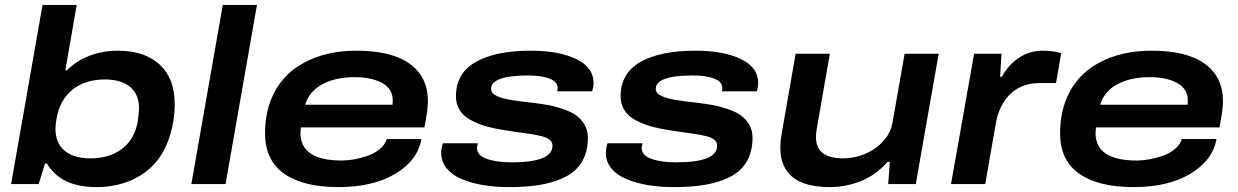

<svg xmlns="http://www.w3.org/2000/svg" viewBox="-20 -744 5005 776"><path d="M370.1 12.2Q225.6 12.2 169.9 -83H162.1L136.2 0H24.9L151.9 -724.1H290L244.1 -460H251Q288.6 -498.5 342.3 -518.8Q396 -539.1 457 -539.1Q564 -539.1 625 -483.4Q686 -427.7 686 -324.2Q686 -245.6 659.2 -173.8Q625 -82.5 548.1 -35.2Q471.2 12.2 370.1 12.2ZM346.2 -104Q423.8 -104 474.6 -143.6Q525.4 -183.1 537.1 -255.9Q542 -289.6 542 -306.2Q542 -362.3 505.9 -392.6Q469.7 -422.9 403.8 -422.9Q325.2 -422.9 273.9 -382.3Q222.7 -341.8 209 -267.1Q204.1 -242.2 204.1 -224.1Q204.1 -166 241.2 -135Q278.3 -104 346.2 -104Z M753.4 0 880.4 -724.1H1018.6L891.6 0Z M1348.1 12.2Q1205.6 12.2 1128.4 -42Q1051.3 -96.2 1051.3 -205.1Q1051.3 -279.3 1075.2 -340.8Q1113.3 -437.5 1204.6 -488.3Q1295.9 -539.1 1420.4 -539.1Q1563 -539.1 1636.2 -486.1Q1709.5 -433.1 1709.5 -334Q1709.5 -301.8 1695.3 -229H1196.3Q1194.3 -213.4 1194.3 -207Q1194.3 -95.2 1361.3 -95.2Q1385.3 -95.2 1412.4 -100.1Q1439.5 -105 1467 -114.7Q1494.6 -124.5 1515.6 -142.1Q1536.6 -159.7 1543.5 -182.1H1683.1Q1668.5 -96.7 1578.6 -42.2Q1488.8 12.2 1348.1 12.2ZM1213.4 -320.8H1566.4Q1567.4 -326.7 1567.4 -337.9Q1567.4 -384.8 1524.7 -408.4Q1481.9 -432.1 1413.1 -432.1Q1335 -432.1 1282 -403.1Q1229 -374 1213.4 -320.8Z M2039.1 12.2Q1981 12.2 1931.9 3.9Q1882.8 -4.4 1844.7 -20.8Q1806.6 -37.1 1784.9 -64Q1763.2 -90.8 1763.2 -126Q1763.2 -145 1770 -165H1911.1Q1907.7 -147.9 1907.7 -147Q1907.7 -116.2 1947 -102.1Q1986.3 -87.9 2047.9 -87.9Q2212.9 -87.9 2212.9 -154.8Q2212.9 -162.1 2210.4 -168Q2208 -173.8 2202.1 -178.5Q2196.3 -183.1 2189.5 -186.5Q2182.6 -189.9 2171.4 -192.9Q2160.2 -195.8 2149.7 -198Q2139.2 -200.2 2122.8 -202.6Q2106.4 -205.1 2092.5 -207Q2078.6 -209 2057.9 -211.9Q2037.1 -214.8 2020 -217.8Q1975.1 -224.6 1941.4 -234.6Q1907.7 -244.6 1879.9 -260.3Q1852.1 -275.9 1837.4 -299.8Q1822.8 -323.7 1822.8 -355Q1822.8 -448.2 1903.1 -493.7Q1983.4 -539.1 2125 -539.1Q2239.7 -539.1 2309.3 -505.1Q2378.9 -471.2 2378.9 -409.2Q2378.9 -391.6 2373 -375H2231.9Q2233.9 -382.8 2233.9 -387.2Q2233.9 -414.1 2200.7 -426.5Q2167.5 -439 2115.7 -439Q1964.8 -439 1964.8 -384.8Q1964.8 -376 1970.7 -368.7Q1976.6 -361.3 1988.3 -356Q2000 -350.6 2014.2 -346.7Q2028.3 -342.8 2048.1 -339.6Q2067.9 -336.4 2086.2 -334.2Q2104.5 -332 2128.4 -329.1H2128.9Q2165.5 -324.7 2194.1 -319.6Q2222.7 -314.5 2254.6 -303.7Q2286.6 -293 2307.4 -278.6Q2328.1 -264.2 2342 -241Q2356 -217.8 2356 -188Q2356 -132.8 2333.7 -93.3Q2311.5 -53.7 2268.6 -31Q2225.6 -8.3 2169.4 2Q2113.3 12.2 2039.1 12.2Z M2704.6 12.2Q2646.5 12.2 2597.4 3.9Q2548.3 -4.4 2510.3 -20.8Q2472.2 -37.1 2450.4 -64Q2428.7 -90.8 2428.7 -126Q2428.7 -145 2435.5 -165H2576.7Q2573.2 -147.9 2573.2 -147Q2573.2 -116.2 2612.5 -102.1Q2651.9 -87.9 2713.4 -87.9Q2878.4 -87.9 2878.4 -154.8Q2878.4 -162.1 2876 -168Q2873.5 -173.8 2867.7 -178.5Q2861.8 -183.1 2855 -186.5Q2848.1 -189.9 2836.9 -192.9Q2825.7 -195.8 2815.2 -198Q2804.7 -200.2 2788.3 -202.6Q2772 -205.1 2758.1 -207Q2744.1 -209 2723.4 -211.9Q2702.6 -214.8 2685.5 -217.8Q2640.6 -224.6 2606.9 -234.6Q2573.2 -244.6 2545.4 -260.3Q2517.6 -275.9 2502.9 -299.8Q2488.3 -323.7 2488.3 -355Q2488.3 -448.2 2568.6 -493.7Q2648.9 -539.1 2790.5 -539.1Q2905.3 -539.1 2974.9 -505.1Q3044.4 -471.2 3044.4 -409.2Q3044.4 -391.6 3038.6 -375H2897.5Q2899.4 -382.8 2899.4 -387.2Q2899.4 -414.1 2866.2 -426.5Q2833 -439 2781.2 -439Q2630.4 -439 2630.4 -384.8Q2630.4 -376 2636.2 -368.7Q2642.1 -361.3 2653.8 -356Q2665.5 -350.6 2679.7 -346.7Q2693.8 -342.8 2713.6 -339.6Q2733.4 -336.4 2751.7 -334.2Q2770 -332 2793.9 -329.1H2794.4Q2831.1 -324.7 2859.6 -319.6Q2888.2 -314.5 2920.2 -303.7Q2952.1 -293 2972.9 -278.6Q2993.7 -264.2 3007.6 -241Q3021.5 -217.8 3021.5 -188Q3021.5 -132.8 2999.3 -93.3Q2977.1 -53.7 2934.1 -31Q2891.1 -8.3 2835 2Q2778.8 12.2 2704.6 12.2Z M3334 12.2Q3133.8 12.2 3133.8 -147.9Q3133.8 -173.3 3140.1 -209L3195.8 -526.9H3334L3281.2 -225.1Q3277.8 -203.6 3277.8 -191.9Q3277.8 -145 3306.2 -124.5Q3334.5 -104 3388.2 -104Q3433.1 -104 3475.6 -121.6Q3518.1 -139.2 3548.8 -172.4Q3579.6 -205.6 3586.9 -247.1L3636.2 -526.9H3773.9L3681.2 0H3569.8L3576.2 -89.8H3566.9Q3519.5 -35.6 3458.5 -11.7Q3397.5 12.2 3334 12.2Z M3823.7 0 3917 -526.9H4027.8L4022 -434.1H4029.8Q4053.2 -479.5 4096.4 -509.3Q4139.6 -539.1 4193.8 -539.1Q4237.8 -539.1 4269 -528.8L4248 -408.2H4178.7Q4140.6 -408.2 4109.1 -394.5Q4077.6 -380.9 4057.1 -357.9Q4036.6 -335 4023.9 -307.9Q4011.2 -280.8 4005.9 -251L3961.9 0Z M4561.5 12.2Q4418.9 12.2 4341.8 -42Q4264.6 -96.2 4264.6 -205.1Q4264.6 -279.3 4288.6 -340.8Q4326.7 -437.5 4418 -488.3Q4509.3 -539.1 4633.8 -539.1Q4776.4 -539.1 4849.6 -486.1Q4922.9 -433.1 4922.9 -334Q4922.9 -301.8 4908.7 -229H4409.7Q4407.7 -213.4 4407.7 -207Q4407.7 -95.2 4574.7 -95.2Q4598.6 -95.2 4625.7 -100.1Q4652.8 -105 4680.4 -114.7Q4708 -124.5 4729 -142.1Q4750 -159.7 4756.8 -182.1H4896.5Q4881.8 -96.7 4792 -42.2Q4702.1 12.2 4561.5 12.2ZM4426.8 -320.8H4779.8Q4780.8 -326.7 4780.8 -337.9Q4780.8 -384.8 4738 -408.4Q4695.3 -432.1 4626.5 -432.1Q4548.3 -432.1 4495.4 -403.1Q4442.4 -374 4426.8 -320.8Z"/></svg>

Font: Archivo Expanded SemiBold
Style: Italic
Weight: 600
Width: 7
Italic angle: -10°
Designer: Hector Gatti
Foundry: Omnibus-Type
Version: Version 2.001